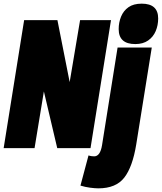

<svg xmlns="http://www.w3.org/2000/svg" viewBox="-32 -810 885 1050"><path d="M-12 0 100 -700H282L349 -361L406 -700H575L463 0H281L208 -310L157 0ZM743 -790Q833 -790 833 -709Q833 -672 819.5 -640Q806 -608 778 -588.5Q750 -569 708 -569Q617 -569 617 -651Q617 -687 630 -719Q643 -751 670.5 -770.5Q698 -790 743 -790ZM798 -550 713 -20Q693 103 647.5 161.5Q602 220 506 220Q488 220 461 216.5Q434 213 408 205L452 40Q461 43 469 44Q477 45 483 45Q516 45 526 -16L611 -550Z"/></svg>

Font: Georama Semi Condensed Black
Style: Italic
Weight: 900
Width: 4
Italic angle: -9°
Designer: Jean-Baptiste Levee
Foundry: Production Type
Version: Version 1.000